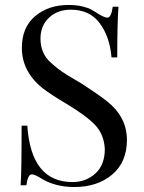

<svg xmlns="http://www.w3.org/2000/svg" viewBox="-20 -739 580 773"><path d="M272 -6Q326 -6 364 -40.5Q402 -75 402 -139Q399 -196 365 -233.5Q331 -271 246 -322Q188 -356 150 -385Q68 -452 68 -546Q68 -629 121.5 -674Q175 -719 256 -719Q287 -719 310 -713.5Q333 -708 344.5 -702Q356 -696 378 -682Q401 -668 412 -668Q428 -668 434 -712H457Q452 -647 452 -508H429Q422 -591 381.5 -645.5Q341 -700 265 -700Q211 -700 177 -667.5Q143 -635 143 -584Q143 -531 175 -496Q207 -464 252 -436L311 -401Q374 -360 410 -332Q491 -268 491 -176Q491 -86 431.5 -36Q372 14 279 14Q200 14 142 -23Q119 -37 108 -37Q92 -37 86 7H63Q67 -42 67 -233H90Q105 -6 272 -6Z"/></svg>

Font: Playfair Display
Style: Regular
Weight: 400
Designer: Claus Eggers S?rensen
Foundry: Claus Eggers S?rensen
Version: Version 1.003